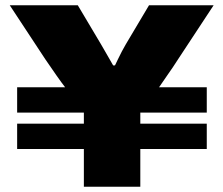

<svg xmlns="http://www.w3.org/2000/svg" viewBox="-20 -708 847 728"><path d="M298 0V-143H45V-239H298V-281H45V-377H227Q216 -391 195.5 -420Q175 -449 152 -483L17 -688H275L363 -540Q368 -532 376 -517.5Q384 -503 393 -488Q402 -473 409 -460H416Q421 -470 427.5 -484Q434 -498 442 -513Q450 -528 457 -540L545 -688H790L655 -483Q636 -453 615 -423.5Q594 -394 583 -377H764V-281H512V-239H764V-143H512V0Z"/></svg>

Font: Archivo SemiBold Expanded Black
Style: Regular
Weight: 900
Width: 7
Version: Version 2.001